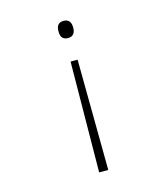

<svg xmlns="http://www.w3.org/2000/svg" viewBox="-109 -626 781 896"><g transform="rotate(-15 281.5 -178.0)"><path d="M282 -541C254 -541 246 -524 246 -499C246 -475 254 -458 282 -458C307 -458 317 -475 317 -499C317 -524 307 -541 282 -541ZM298 -349H264L259 185H303Z"/></g></svg>

Font: Noto Sans Mono SemiCondensed ExtraLight
Style: Regular
Weight: 200
Width: 4
Designer: Monotype Design Team
Foundry: Monotype Imaging Inc.
Version: Version 2.014